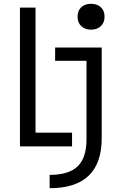

<svg xmlns="http://www.w3.org/2000/svg" viewBox="-20 -770 640 1010"><path d="M241 150Q342 150 388.5 105Q435 60 435 -37V-450H270V-520H515V-43Q515 220 241 220ZM85 0V-730H167V-72H359V0ZM459 -614Q427 -614 407.5 -632.5Q388 -651 388 -682Q388 -714 407.5 -732Q427 -750 459 -750Q491 -750 510.5 -732Q530 -714 530 -682Q530 -651 510.5 -632.5Q491 -614 459 -614Z"/></svg>

Font: M PLUS Code Latin 60
Style: Regular
Weight: 400
Width: 7
Monospace: yes
Designer: Coji Morishita
Foundry: UNDERFOREST DESIGN
Version: Version 1.005; ttfautohint (v1.8.3)